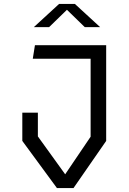

<svg xmlns="http://www.w3.org/2000/svg" viewBox="-20 -961 660 981"><path d="M271 0H355.5L522.5 -241V-730H158.5L147.5 -661H443V-262.5L313 -70.5L173.5 -264V-385.5H94V-241ZM153 -822.5H231L322 -911L413 -822.5H491.5L362.5 -941H282Z"/></svg>

Font: Monaspace Krypton Light
Style: Regular
Weight: 300
Designer: Riley Cran & the Lettermatic Team
Foundry: Lettermatic
Version: Version 1.101 (Monaspace Krypton)